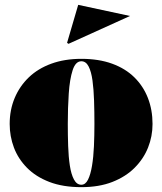

<svg xmlns="http://www.w3.org/2000/svg" viewBox="-20 -758 670 793"><path d="M316 -515Q388 -515 443 -495Q498 -475 535 -438.5Q572 -402 591 -353Q610 -304 610 -246Q610 -195 591.5 -148.5Q573 -102 536 -65Q499 -28 444 -6.5Q389 15 316 15Q240 15 184 -6.5Q128 -28 91.5 -65Q55 -102 37.5 -148.5Q20 -195 20 -246Q20 -304 40.5 -353Q61 -402 99 -438.5Q137 -475 192 -495Q247 -515 316 -515ZM316 -505Q292 -505 280 -468Q268 -431 264 -372Q260 -313 260 -246Q260 -200 261.5 -155Q263 -110 268.5 -74Q274 -38 285.5 -16.5Q297 5 316 5Q333 5 343.5 -16Q354 -37 360 -73Q366 -109 368 -154Q370 -199 370 -246Q370 -296 368.5 -342.5Q367 -389 362 -425.5Q357 -462 346 -483.5Q335 -505 316 -505ZM263 -577 257 -581 303 -738 517 -692Z"/></svg>

Font: Kalnia Thin
Style: Bold
Weight: 700
Version: Version 1.105